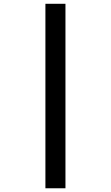

<svg xmlns="http://www.w3.org/2000/svg" viewBox="-20 -777 591 1024"><path d="M222.2 -756.8V227.1H329.1V-756.8Z"/></svg>

Font: OpenSans
Style: Bold Italic
Weight: 700
Italic angle: -12°
Foundry: Ascender Corporation
Version: Version 1.10; ttfautohint (v1.2) -l 8 -r 50 -G 200 -x 14 -D 